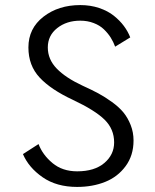

<svg xmlns="http://www.w3.org/2000/svg" viewBox="-20 -726 610 757"><path d="M284 11Q203 11 148 -27.2Q93 -65.5 70.5 -118.5L132 -158Q148 -115.5 187 -83Q226 -50.5 284.5 -50.5Q352.5 -50.5 391.2 -83.2Q430 -116 430 -164.5Q430 -217 392.5 -254Q355 -291 267 -332.5Q181 -372.5 136.5 -420Q92 -467.5 92 -539Q92 -614 151.2 -660Q210.5 -706 296.5 -706Q336.5 -706 370.8 -694.5Q405 -683 428.8 -664Q452.5 -645 468.5 -623.5Q484.5 -602 493.5 -578.5L434 -542Q427 -561 416.5 -577.8Q406 -594.5 389.8 -610.2Q373.5 -626 349.2 -635.2Q325 -644.5 296.5 -644.5Q242.5 -644.5 205.5 -615.2Q168.5 -586 168.5 -539Q168.5 -492 203.5 -455.8Q238.5 -419.5 305 -388.5Q341.5 -372 367.5 -358Q393.5 -344 421.5 -323.8Q449.5 -303.5 466.8 -282.5Q484 -261.5 495.2 -233Q506.5 -204.5 506.5 -172Q506.5 -113 475.2 -70.8Q444 -28.5 394.5 -8.8Q345 11 284 11Z"/></svg>

Font: League Mono Narrow Light
Style: Regular
Weight: 300
Width: 3
Designer: Tyler Finck
Foundry: The League of Moveable Type / Tyler Finck
Version: Version 2.210